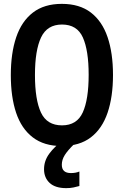

<svg xmlns="http://www.w3.org/2000/svg" viewBox="-20 -746 640 994"><path d="M299 10Q208 10 149.5 -35Q91 -80 63.5 -162Q36 -244 36 -357Q36 -471 64 -553.5Q92 -636 150.5 -681Q209 -726 300 -726Q392 -726 450.5 -681Q509 -636 537 -553.5Q565 -471 565 -358Q565 -245 537 -162.5Q509 -80 450.5 -35Q392 10 299 10ZM301 -97Q378 -97 408.5 -164Q439 -231 439 -359Q439 -485 409 -552Q379 -619 301 -619Q224 -619 192.5 -552Q161 -485 161 -358Q161 -230 192 -163.5Q223 -97 301 -97ZM323 228Q266 228 237 201Q208 174 208 130Q208 86 235.5 49Q263 12 304 -17L364 0Q331 32 315.5 56.5Q300 81 300 107Q300 150 347 150Q372 150 391 142V217Q377 221 360.5 224.5Q344 228 323 228Z"/></svg>

Font: Noto Sans Mono SemiBold
Style: Regular
Weight: 600
Designer: Monotype Design Team
Foundry: Monotype Imaging Inc.
Version: Version 2.014; ttfautohint (v1.8.4.7-5d5b)